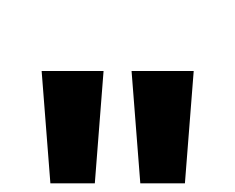

<svg xmlns="http://www.w3.org/2000/svg" viewBox="-20 -1030 538 439"><path d="M216.8 -867.7 196.8 -610.8H95.2L75.2 -867.7ZM422.9 -867.7 402.8 -610.8H300.8L280.8 -867.7ZM127.4 -750ZM131.8 -1009.8Z"/></svg>

Font: Noto Sans Oriya UI
Style: Bold
Weight: 700
Designer: Monotype Design Team
Foundry: Monotype Imaging Inc.
Version: Version 1.01